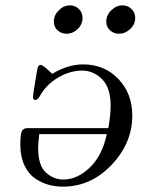

<svg xmlns="http://www.w3.org/2000/svg" viewBox="-20 -679 520 710"><path d="M55.2 -144Q55.2 -184.1 61 -194.6Q66.9 -205.1 81.1 -205.1H379.9Q381.8 -207 385.5 -237.5Q389.2 -268.1 389.2 -287.1Q389.2 -355 357.2 -386.5Q325.2 -418 284.2 -418Q238.3 -418 194.1 -391.6Q149.9 -365.2 127 -323.2Q120.1 -311 110.8 -309.1Q102.1 -309.1 102.1 -321.8Q102.1 -330.6 117.2 -418.9Q120.1 -439 130.1 -439Q140.1 -439 172.9 -405.8Q231 -440.9 287.1 -440.9Q366.2 -440.9 417.7 -387Q469.2 -333 469.2 -252Q469.2 -149.9 392.6 -69.3Q315.9 11.2 212.9 11.2Q185.1 11.2 159.4 4.2Q133.8 -2.9 109.4 -19.5Q85 -36.1 70.1 -68.1Q55.2 -100.1 55.2 -144ZM121.1 -131.8Q121.1 -66.9 149.7 -41Q178.2 -15.1 213.9 -15.1Q265.6 -15.1 311.8 -59.1Q357.9 -103 375 -183.1H125Q121.1 -148.9 121.1 -131.8ZM179.2 -599.1Q179.2 -623 197.5 -641.1Q215.8 -659.2 238.8 -659.2Q257.8 -659.2 271.5 -646Q285.2 -632.8 285.2 -612.8Q285.2 -588.9 267.1 -571.5Q249 -554.2 226.1 -554.2Q207 -554.2 193.1 -566.7Q179.2 -579.1 179.2 -599.1ZM373 -599.1Q373 -623 391.6 -641.1Q410.2 -659.2 433.1 -659.2Q452.1 -659.2 466.1 -646Q480 -632.8 480 -612.8Q480 -588.9 461.4 -571.5Q442.9 -554.2 419.9 -554.2Q400.9 -554.2 387 -566.7Q373 -579.1 373 -599.1Z"/></svg>

Font: CMU Serif Extra
Style: RomanSlanted
Weight: 500
Italic angle: -9.46001°
Version: Version 0.7.0